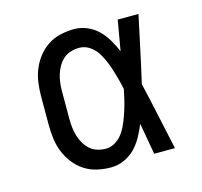

<svg xmlns="http://www.w3.org/2000/svg" viewBox="-85 -631 770 732"><g transform="rotate(-15 300.0 -265.0)"><path d="M267 8Q240 8 213 2Q186 -4 163 -19Q140 -34 123 -56Q106 -78 96 -103Q86 -128 82.5 -155.5Q79 -183 79 -210V-320Q79 -347 82.5 -374.5Q86 -402 96 -427Q106 -452 123 -474Q140 -496 163 -511Q186 -526 213 -532Q240 -538 267 -538Q293 -538 317.5 -527.5Q342 -517 360.5 -499Q379 -481 392.5 -458Q406 -435 416 -411Q416 -412 416.5 -412Q417 -412 417 -412V-414Q422 -443 427 -472Q432 -501 437 -530H519Q505 -465 491 -399Q477 -333 462 -268Q478 -201 492 -134Q506 -67 521 0H439Q433 -31 428 -62Q423 -93 417 -124Q407 -99 394 -75.5Q381 -52 362.5 -33Q344 -14 319 -3Q294 8 267 8ZM267 -66Q288 -66 306.5 -78.5Q325 -91 336.5 -108.5Q348 -126 356 -146Q364 -166 370.5 -186Q377 -206 382 -227Q387 -248 391 -268Q387 -289 381.5 -309Q376 -329 370 -348.5Q364 -368 355.5 -387.5Q347 -407 335.5 -424Q324 -441 306 -452.5Q288 -464 267 -464Q250 -464 233.5 -459Q217 -454 204.5 -443Q192 -432 183.5 -417.5Q175 -403 170 -387Q165 -371 163 -354Q161 -337 161 -320V-210Q161 -193 163 -176Q165 -159 170 -143Q175 -127 183.5 -112.5Q192 -98 204.5 -87Q217 -76 233.5 -71Q250 -66 267 -66Z"/></g></svg>

Font: Iosevka Curly Slab Extended
Style: Regular
Weight: 400
Width: 7
Monospace: yes
Designer: Belleve Invis
Foundry: Belleve Invis
Version: Version 11.1.0; ttfautohint (v1.8.3)